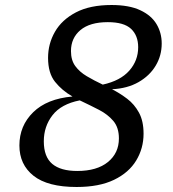

<svg xmlns="http://www.w3.org/2000/svg" viewBox="-20 -737 690 767"><path d="M553.5 -203Q553.5 -144.5 524.2 -96Q495 -47.5 435.8 -18.8Q376.5 10 286 10Q170.5 10 114 -34.8Q57.5 -79.5 57.5 -156Q57.5 -234.5 112.5 -288.5Q167.5 -342.5 269.5 -351.5Q227.5 -375.5 199.8 -410.2Q172 -445 172 -506Q172 -562 199.5 -610Q227 -658 283.2 -687.5Q339.5 -717 425.5 -717Q496 -717 540.2 -696.2Q584.5 -675.5 605.2 -640.8Q626 -606 626 -563Q626 -515 602 -474.8Q578 -434.5 533.5 -409Q489 -383.5 427.5 -380.5Q459 -364.5 488 -342.5Q517 -320.5 535.2 -287Q553.5 -253.5 553.5 -203ZM263.5 -533Q263.5 -496.5 280.8 -473Q298 -449.5 326.8 -432.5Q355.5 -415.5 390.5 -399Q461 -414.5 496.5 -454.8Q532 -495 532 -548.5Q532 -595 503.5 -621.8Q475 -648.5 410.5 -648.5Q339 -648.5 301.2 -616.8Q263.5 -585 263.5 -533ZM155 -172.5Q155 -110.5 188.8 -82.2Q222.5 -54 288.5 -54Q367.5 -54 411.2 -89.8Q455 -125.5 455 -184Q455 -227.5 432.8 -253.8Q410.5 -280 376.2 -297.8Q342 -315.5 305 -333Q301.5 -334.5 298.5 -336Q224.5 -321.5 189.8 -276.8Q155 -232 155 -172.5Z"/></svg>

Font: Newsreader 6pt
Style: Italic
Weight: 400
Italic angle: -17°
Designer: Hugues Gentile
Foundry: Production Type
Version: Version 1.003; ttfautohint (v1.8.3)